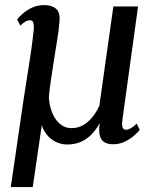

<svg xmlns="http://www.w3.org/2000/svg" viewBox="-20 -572 624 774"><path d="M112 182H23.5L75.5 -174Q83 -222.5 90.5 -269.2Q98 -316 104.8 -362.2Q111.5 -408.5 116.5 -456Q117 -473 113.8 -481.8Q110.5 -490.5 100.5 -490.5Q91.5 -490.5 82 -484.8Q72.5 -479 62 -469L49 -493.5Q56 -503 71 -516.5Q86 -530 108.2 -540.8Q130.5 -551.5 158.5 -551.5Q188.5 -551.5 205.5 -537Q222.5 -522.5 220 -488.5Q217.5 -453.5 211 -413.5Q204.5 -373.5 198 -333.5Q194.5 -311 191.8 -291.8Q189 -272.5 186.2 -254.8Q183.5 -237 181.2 -219.5Q179 -202 177 -183Q178 -157.5 184.5 -134.8Q191 -112 202.8 -94Q214.5 -76 231 -65.8Q247.5 -55.5 268 -55.5Q305 -55.5 333.8 -80.5Q362.5 -105.5 380.5 -145.5L437 -546H536.5L474 -93Q471 -73 473.5 -61Q476 -49 488 -49Q496.5 -49 508 -55.5Q519.5 -62 531 -73.5L543.5 -48.5Q537.5 -40.5 522 -26.5Q506.5 -12.5 484.5 -1.5Q462.5 9.5 436 9.5Q414.5 9.5 401 1.5Q387.5 -6.5 382.5 -25Q377.5 -43.5 382 -75.5Q367 -48.5 347.8 -29Q328.5 -9.5 304.5 0.5Q280.5 10.5 251.5 10.5Q226.5 10.5 205.2 0Q184 -10.5 169.2 -28.5Q154.5 -46.5 148.5 -67.5Z"/></svg>

Font: Merriweather 48pt
Style: Italic
Weight: 400
Italic angle: -7.8°
Version: Version 2.101